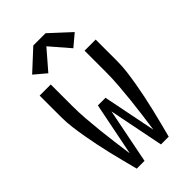

<svg xmlns="http://www.w3.org/2000/svg" viewBox="-287 -1076 1173 1173"><g transform="rotate(-45 300.0 -489.5)"><path d="M162 0Q150 -45 138.5 -90.5Q127 -136 116 -181.5Q105 -227 95.5 -273Q86 -319 78 -365Q70 -411 64 -457.5Q58 -504 58 -551V-735H154V-551Q154 -494 158.5 -437Q163 -380 169 -323Q175 -266 182.5 -209.5Q190 -153 198 -96L267 -441H333L402 -96Q410 -153 417.5 -209.5Q425 -266 431 -323Q437 -380 441.5 -437Q446 -494 446 -551V-735H542V-551Q542 -504 536 -457.5Q530 -411 522 -365Q514 -319 504.5 -273Q495 -227 484 -181.5Q473 -136 461.5 -90.5Q450 -45 438 0H371L300 -357L229 0ZM192 -794 116 -858 247 -979H353L484 -858L408 -794L300 -919Z"/></g></svg>

Font: Iosevka Curly Medium Extended
Style: Regular
Weight: 500
Width: 7
Monospace: yes
Designer: Belleve Invis
Foundry: Belleve Invis
Version: Version 11.1.0; ttfautohint (v1.8.3)